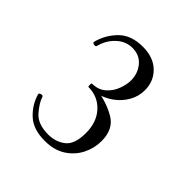

<svg xmlns="http://www.w3.org/2000/svg" viewBox="-109 -797 470 470"><g transform="rotate(45 125.5 -562.5)"><path d="M119 -567 118 -575Q157 -569 185.5 -552Q214 -535 214 -494Q214 -469 202.5 -446.5Q191 -424 169 -410Q147 -396 115 -396Q75 -396 53 -416.5Q31 -437 23 -465Q22 -469 28 -470.5Q34 -472 35 -468Q40 -452 57 -432.5Q74 -413 110 -413Q136 -413 154.5 -427.5Q173 -442 173 -481Q173 -519 151.5 -542Q130 -565 98 -565Q96 -565 96 -571Q96 -577 98 -577Q119 -577 133 -589Q147 -601 153.5 -618.5Q160 -636 160 -650Q160 -674 145.5 -691.5Q131 -709 106 -709Q83 -709 65 -692Q47 -675 41 -650Q40 -647 34 -648Q28 -649 29 -653Q37 -684 59.5 -706.5Q82 -729 122 -729Q159 -729 180 -708.5Q201 -688 201 -657Q201 -636 190.5 -617.5Q180 -599 162 -586Q144 -573 119 -567Z"/></g></svg>

Font: Cormorant Garamond Light Light
Style: Regular
Weight: 300
Version: Version 4.001